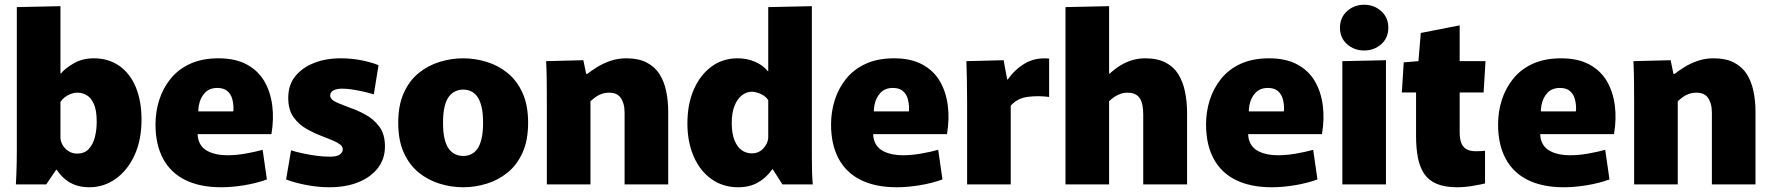

<svg xmlns="http://www.w3.org/2000/svg" viewBox="-20 -778 7478 810"><path d="M357 12Q327 12 302 4Q277 -4 256.5 -20.5Q236 -37 219 -62H217L175 0H47Q48 -17 49 -41.5Q50 -66 50.5 -93.5Q51 -121 51 -144.5Q51 -168 51 -183V-748L235 -752V-468H237Q254 -489 290.5 -510.5Q327 -532 376 -532Q438 -532 483.5 -500Q529 -468 553 -410Q577 -352 577 -273Q577 -187 547.5 -123Q518 -59 468 -23.5Q418 12 357 12ZM305 -130Q336 -130 354 -149Q372 -168 380 -198.5Q388 -229 388 -264Q388 -313 376 -339.5Q364 -366 345.5 -376.5Q327 -387 307 -387Q292 -387 278 -381.5Q264 -376 253 -367.5Q242 -359 235 -348V-196Q236 -179 245.5 -164Q255 -149 270.5 -139.5Q286 -130 305 -130Z M913 12Q824 12 762 -18.5Q700 -49 668 -108.5Q636 -168 636 -253Q636 -306 651.5 -355.5Q667 -405 699.5 -445.5Q732 -486 782.5 -509Q833 -532 902 -532Q973 -532 1021 -506Q1069 -480 1095 -435.5Q1121 -391 1128.5 -333.5Q1136 -276 1125 -212H732L832 -286Q807 -226 816.5 -190.5Q826 -155 859 -139Q892 -123 939 -123Q975 -123 1015.5 -130Q1056 -137 1088 -146L1106 -21Q1062 -5 1010.5 3.5Q959 12 913 12ZM733 -308H964Q965 -312 965 -315Q965 -318 965 -321Q965 -342 959.5 -361.5Q954 -381 939 -394Q924 -407 897 -407Q864 -407 844.5 -386.5Q825 -366 819 -334Q813 -302 821 -268Z M1369 12Q1321 12 1270 2Q1219 -8 1187 -21L1208 -144Q1225 -138 1252.5 -132Q1280 -126 1311 -121.5Q1342 -117 1371 -117Q1401 -117 1413.5 -126Q1426 -135 1426 -148Q1426 -160 1414 -169Q1402 -178 1382.5 -186Q1363 -194 1340 -203Q1308 -215 1274.5 -233.5Q1241 -252 1218.5 -283.5Q1196 -315 1196 -365Q1196 -419 1225 -455.5Q1254 -492 1304 -512Q1354 -532 1417 -532Q1463 -532 1505.5 -523.5Q1548 -515 1577 -503L1557 -380Q1541 -385 1517.5 -390.5Q1494 -396 1469 -400Q1444 -404 1423 -404Q1402 -404 1387.5 -397Q1373 -390 1373 -375Q1373 -364 1384 -355.5Q1395 -347 1414 -340Q1433 -333 1455 -324Q1488 -313 1522.5 -294Q1557 -275 1580.5 -243.5Q1604 -212 1604 -160Q1604 -108 1574.5 -69.5Q1545 -31 1492.5 -9.5Q1440 12 1369 12Z M1934 12Q1884 12 1835 -3Q1786 -18 1746.5 -50Q1707 -82 1683.5 -134Q1660 -186 1660 -260Q1660 -334 1683.5 -386Q1707 -438 1746.5 -470Q1786 -502 1835 -517Q1884 -532 1934 -532Q1984 -532 2033 -517Q2082 -502 2121.5 -470Q2161 -438 2184.5 -386Q2208 -334 2208 -260Q2208 -186 2184.5 -134Q2161 -82 2121.5 -50Q2082 -18 2033 -3Q1984 12 1934 12ZM1934 -120Q1951 -120 1966 -126.5Q1981 -133 1992.5 -148Q2004 -163 2011 -190.5Q2018 -218 2018 -260Q2018 -302 2011 -329.5Q2004 -357 1992.5 -372Q1981 -387 1966 -393.5Q1951 -400 1934 -400Q1918 -400 1902.5 -393.5Q1887 -387 1875 -372Q1863 -357 1856 -329.5Q1849 -302 1849 -260Q1849 -218 1856 -190.5Q1863 -163 1875 -148Q1887 -133 1902.5 -126.5Q1918 -120 1934 -120Z M2287 -342Q2287 -393 2286.5 -437.5Q2286 -482 2284 -520L2441 -524L2453 -466H2457Q2474 -479 2498.5 -494.5Q2523 -510 2554.5 -521Q2586 -532 2623 -532Q2674 -532 2708.5 -514Q2743 -496 2762.5 -465Q2782 -434 2790.5 -393Q2799 -352 2799 -306V0H2615V-302Q2615 -324 2610.5 -339.5Q2606 -355 2598 -366Q2590 -377 2578 -382Q2566 -387 2550 -387Q2533 -387 2518.5 -382Q2504 -377 2492.5 -368.5Q2481 -360 2471 -351V0H2287Z M3094 12Q3030 12 2981.5 -22.5Q2933 -57 2906.5 -118Q2880 -179 2880 -257Q2880 -339 2907 -400.5Q2934 -462 2981.5 -497Q3029 -532 3092 -532Q3131 -532 3165 -517.5Q3199 -503 3219 -478H3221V-748L3405 -752V-164Q3405 -144 3405 -112Q3405 -80 3406 -49Q3407 -18 3409 0H3281L3240 -64H3238Q3213 -28 3177.5 -8Q3142 12 3094 12ZM3151 -131Q3181 -131 3200 -151.5Q3219 -172 3221 -196V-356Q3208 -374 3187.5 -382.5Q3167 -391 3152 -391Q3129 -391 3109.5 -375.5Q3090 -360 3078.5 -331Q3067 -302 3067 -259Q3067 -215 3078.5 -186.5Q3090 -158 3109 -144.5Q3128 -131 3151 -131Z M3763 12Q3674 12 3612 -18.5Q3550 -49 3518 -108.5Q3486 -168 3486 -253Q3486 -306 3501.5 -355.5Q3517 -405 3549.5 -445.5Q3582 -486 3632.5 -509Q3683 -532 3752 -532Q3823 -532 3871 -506Q3919 -480 3945 -435.5Q3971 -391 3978.5 -333.5Q3986 -276 3975 -212H3582L3682 -286Q3657 -226 3666.5 -190.5Q3676 -155 3709 -139Q3742 -123 3789 -123Q3825 -123 3865.5 -130Q3906 -137 3938 -146L3956 -21Q3912 -5 3860.5 3.5Q3809 12 3763 12ZM3583 -308H3814Q3815 -312 3815 -315Q3815 -318 3815 -321Q3815 -342 3809.5 -361.5Q3804 -381 3789 -394Q3774 -407 3747 -407Q3714 -407 3694.5 -386.5Q3675 -366 3669 -334Q3663 -302 3671 -268Z M4060 0V-347Q4060 -404 4059 -444.5Q4058 -485 4057 -520L4214 -524L4229 -443H4232Q4261 -485 4304 -510.5Q4347 -536 4406 -531V-369Q4361 -375 4316.5 -369.5Q4272 -364 4244 -332V0Z M4475 -748 4659 -752V-467H4661Q4685 -489 4708.5 -503Q4732 -517 4757.5 -524.5Q4783 -532 4811 -532Q4863 -532 4897.5 -514Q4932 -496 4951.5 -464Q4971 -432 4979.5 -390Q4988 -348 4988 -301V0H4803V-295Q4803 -315 4800 -332Q4797 -349 4790 -361Q4783 -373 4770 -380Q4757 -387 4736 -387Q4720 -387 4705.5 -381.5Q4691 -376 4679.5 -368Q4668 -360 4659 -351V0H4475Z M5345 12Q5256 12 5194 -18.5Q5132 -49 5100 -108.5Q5068 -168 5068 -253Q5068 -306 5083.5 -355.5Q5099 -405 5131.5 -445.5Q5164 -486 5214.5 -509Q5265 -532 5334 -532Q5405 -532 5453 -506Q5501 -480 5527 -435.5Q5553 -391 5560.5 -333.5Q5568 -276 5557 -212H5164L5264 -286Q5239 -226 5248.5 -190.5Q5258 -155 5291 -139Q5324 -123 5371 -123Q5407 -123 5447.5 -130Q5488 -137 5520 -146L5538 -21Q5494 -5 5442.5 3.5Q5391 12 5345 12ZM5165 -308H5396Q5397 -312 5397 -315Q5397 -318 5397 -321Q5397 -342 5391.5 -361.5Q5386 -381 5371 -394Q5356 -407 5329 -407Q5296 -407 5276.5 -386.5Q5257 -366 5251 -334Q5245 -302 5253 -268Z M5643 -520 5827 -524V0H5643ZM5735 -565Q5693 -565 5663 -591.5Q5633 -618 5633 -661Q5633 -704 5663 -731Q5693 -758 5735 -758Q5777 -758 5807 -731Q5837 -704 5837 -661Q5837 -618 5807 -591.5Q5777 -565 5735 -565Z M6127 12Q6075 12 6041 -2.5Q6007 -17 5988.5 -44.5Q5970 -72 5962 -112Q5954 -152 5954 -204V-388H5894L5902 -515L5964 -520L5974 -639L6138 -671V-520H6247L6239 -388H6138V-220Q6138 -193 6144.5 -175.5Q6151 -158 6166 -149Q6181 -140 6206 -140Q6217 -140 6226 -140.5Q6235 -141 6245 -142V-4Q6229 0 6194 6Q6159 12 6127 12Z M6577 12Q6488 12 6426 -18.5Q6364 -49 6332 -108.5Q6300 -168 6300 -253Q6300 -306 6315.5 -355.5Q6331 -405 6363.5 -445.5Q6396 -486 6446.5 -509Q6497 -532 6566 -532Q6637 -532 6685 -506Q6733 -480 6759 -435.5Q6785 -391 6792.5 -333.5Q6800 -276 6789 -212H6396L6496 -286Q6471 -226 6480.5 -190.5Q6490 -155 6523 -139Q6556 -123 6603 -123Q6639 -123 6679.5 -130Q6720 -137 6752 -146L6770 -21Q6726 -5 6674.5 3.5Q6623 12 6577 12ZM6397 -308H6628Q6629 -312 6629 -315Q6629 -318 6629 -321Q6629 -342 6623.5 -361.5Q6618 -381 6603 -394Q6588 -407 6561 -407Q6528 -407 6508.5 -386.5Q6489 -366 6483 -334Q6477 -302 6485 -268Z M6874 -342Q6874 -393 6873.5 -437.5Q6873 -482 6871 -520L7028 -524L7040 -466H7044Q7061 -479 7085.5 -494.5Q7110 -510 7141.5 -521Q7173 -532 7210 -532Q7261 -532 7295.5 -514Q7330 -496 7349.5 -465Q7369 -434 7377.5 -393Q7386 -352 7386 -306V0H7202V-302Q7202 -324 7197.5 -339.5Q7193 -355 7185 -366Q7177 -377 7165 -382Q7153 -387 7137 -387Q7120 -387 7105.5 -382Q7091 -377 7079.5 -368.5Q7068 -360 7058 -351V0H6874Z"/></svg>

Font: Murecho Thin ExtraBold
Style: Regular
Weight: 800
Version: Version 1.010